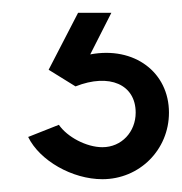

<svg xmlns="http://www.w3.org/2000/svg" viewBox="-20 -20 284 300"><path d="M140 260C198 260 244 214 244 156C244 93 190 52 121 65L154 0H102L56 89L98 115C151 94 192 112 192 156C192 186 170 210 140 210C115 210 85 194 72 175L24 194C42 231 93 260 140 260Z"/></svg>

Font: Oakes Medium
Style: Regular
Weight: 500
Designer: Samuel Oakes
Foundry: Samuel Oakes
Version: Version 1.003;PS 001.003;hotconv 1.0.88;makeotf.lib2.5.64775